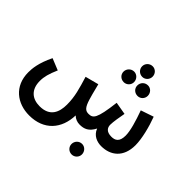

<svg xmlns="http://www.w3.org/2000/svg" viewBox="-206 -989 1493 1493"><g transform="rotate(45 540.5 -243.0)"><path d="M690 -602C721 -602 746 -628 746 -660C746 -692 721 -718 690 -718C657 -718 631 -692 631 -660C631 -628 657 -602 690 -602ZM617 -471C648 -471 674 -496 674 -528C674 -560 648 -587 617 -587C584 -587 558 -560 558 -528C558 -496 584 -471 617 -471ZM769 -471C800 -471 825 -496 825 -528C825 -561 800 -587 769 -587C735 -587 710 -561 710 -528C710 -496 735 -471 769 -471ZM280 232C442 232 532 126 536 -24C555 -5 581 5 608 5C657 5 695 -10 726 -70C747 -14 799 5 845 5C948 5 1029 -57 1029 -189C1029 -261 1002 -366 972 -446L866 -410C897 -324 922 -241 922 -188C922 -118 888 -103 849 -103C794 -103 777 -132 777 -163C777 -195 788 -258 796 -301L692 -319C668 -120 646 -104 598 -103C564 -103 545 -119 524 -188C517 -210 508 -244 489 -320L378 -291C408 -192 429 -125 429 -36C429 47 400 124 287 124C205 124 149 78 149 -17C149 -63 160 -104 190 -173L94 -212C43 -108 38 -40 38 -1C38 152 149 232 280 232ZM728 213C760 213 785 187 785 156C785 124 760 97 728 97C695 97 670 124 670 156C670 187 695 213 728 213Z"/></g></svg>

Font: Noto Sans Arabic UI XCn SmBd
Style: Regular
Weight: 600
Width: 2
Designer: Monotype Design Team, Nadine Chahine and Nizar Qandah
Foundry: Monotype Imaging Inc.
Version: Version 2.010